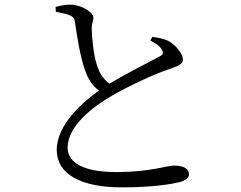

<svg xmlns="http://www.w3.org/2000/svg" viewBox="-20 -782 1040 829"><path d="M220 -752 221 -731C236 -728 260 -724 276 -718C296 -711 302 -701 304 -685C314 -612 329 -528 348 -476C359 -444 378 -412 407 -391C342 -344 225 -247 225 -134C225 -30 330 27 505 27C641 27 723 13 760 3C780 -3 796 -15 796 -28C796 -58 765 -67 730 -67C701 -67 626 -39 484 -39C328 -39 272 -86 272 -145C272 -238 382 -322 462 -368C531 -408 643 -461 706 -482C746 -496 770 -504 770 -524C770 -545 745 -584 709 -604C691 -614 665 -619 638 -623L629 -607C650 -596 672 -583 680 -565C687 -552 683 -545 667 -537C630 -517 526 -465 453 -421C424 -441 408 -469 398 -503C384 -544 377 -617 376 -655C375 -679 383 -689 383 -707C382 -730 329 -762 284 -762C264 -762 246 -759 220 -752Z"/></svg>

Font: Harano Aji Mincho KR
Style: Regular
Weight: 400
Foundry: Masamichi Hosoda
Version: HaranoAjiMinchoKR-Regular version 20230610;ttx 4.39.4